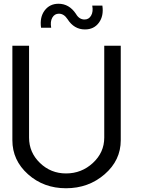

<svg xmlns="http://www.w3.org/2000/svg" viewBox="-20 -994 765 1024"><path d="M433 -837Q375 -837 340 -892Q321 -921 294 -921Q271 -921 259 -900Q247 -879 253 -846H199Q191 -902 218 -938Q245 -974 292 -974Q349 -974 385 -920Q402 -890 431 -890Q454 -890 466 -911Q478 -932 472 -964H526Q534 -909 507.5 -873Q481 -837 433 -837ZM332 10Q213 10 129.5 -64.5Q46 -139 46 -246V-750H135V-260Q135 -181 193 -125Q251 -69 332 -69Q415 -69 475.5 -125Q536 -181 536 -260V-750H624V-246Q624 -139 538 -64.5Q452 10 332 10Z"/></svg>

Font: Oakes Grotesk
Style: Regular
Weight: 400
Designer: Samuel Oakes
Foundry: Samuel Oakes
Version: Version 1.000;PS 001.000;hotconv 1.0.88;makeotf.lib2.5.64775